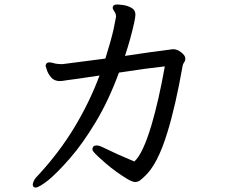

<svg xmlns="http://www.w3.org/2000/svg" viewBox="-20 -777 1040 862"><path d="M759 -556Q775 -556 793.5 -542Q812 -528 812 -514Q812 -504 806 -496Q801 -489 800 -482Q768 -300 731 -181Q687 -37 629 15Q619 25 609 32.5Q599 40 586.5 40Q574 40 551.5 26.5Q529 13 502.5 -6Q476 -25 452 -46Q411 -81 399 -97Q395 -102 395 -105Q395 -112 398 -118Q403 -124 414 -124Q425 -124 441 -116Q506 -84 583 -52Q621 -85 660 -215Q693 -327 720 -479Q682 -475 630 -468L514 -451Q468 -326 410 -229.5Q352 -133 295.5 -68Q239 -3 198 31Q155 65 140 65Q133 65 130 61Q127 57 127 51Q127 45 133 33Q139 21 153 8Q247 -94 314.5 -206Q382 -318 427 -438Q368 -429 333 -424Q298 -419 281 -417Q258 -413 249 -413Q223 -413 209 -430Q195 -447 190 -464L185 -480V-481Q185 -495 199 -497H203Q210 -497 231 -491Q246 -489 260 -489L453 -514Q478 -593 490 -646L501 -702Q501 -715 493.5 -725.5Q486 -736 486 -742Q486 -757 508 -757Q513 -757 532 -754.5Q551 -752 568 -743Q588 -733 588 -711Q588 -690 564 -601Q554 -565 541 -526Q659 -544 755 -556Z"/></svg>

Font: Moon Stars Kai HW
Style: Bold
Weight: 700
Designer: GuiWonder
Version: Version 1.101